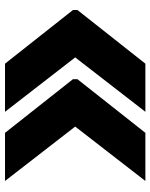

<svg xmlns="http://www.w3.org/2000/svg" viewBox="63 -663 600 766"><g transform="rotate(-90 363.0 -280.0)"><path d="M706 -289V-271L492 0H300L517 -280L300 -560H492ZM430 -289V-271L216 0H24L241 -280L24 -560H216Z"/></g></svg>

Font: Tektur
Style: Bold
Weight: 700
Designer: Adam Jagosz
Foundry: Adam Jagosz
Version: Version 1.005;gftools[0.9.30]